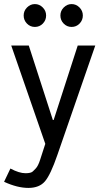

<svg xmlns="http://www.w3.org/2000/svg" viewBox="-49 -679 493 941"><path d="M-29 212 2 147Q45 170 76 170Q103 170 112 161L125 148Q138 135 148 103Q158 71 164 53.5Q170 36 173 26L6 -456H92L210 -91H214L332 -456H418L232 81Q199 177 171.5 209.5Q144 242 90 242Q36 242 -29 212ZM161 -563.5Q145 -547 122 -547Q99 -547 83 -563.5Q67 -580 67 -603Q67 -626 83.5 -642.5Q100 -659 122 -659Q144 -659 160.5 -642.5Q177 -626 177 -603Q177 -580 161 -563.5ZM341 -563.5Q325 -547 302 -547Q279 -547 263 -563.5Q247 -580 247 -603Q247 -626 263.5 -642.5Q280 -659 302 -659Q324 -659 340.5 -642.5Q357 -626 357 -603Q357 -580 341 -563.5Z"/></svg>

Font: Average Sans
Style: Regular
Weight: 400
Designer: Eduardo Rodriguez Tunni
Foundry: Eduardo Rodriguez Tunni
Version: Version 1.001